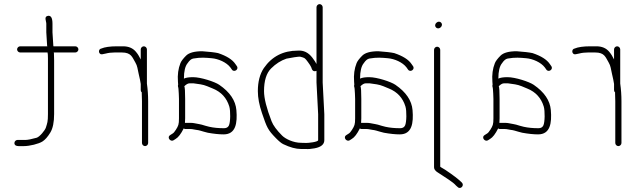

<svg xmlns="http://www.w3.org/2000/svg" viewBox="-20 -708 3090 933"><path d="M50 -13C50 -20.9 57.1 -28 65 -28H76H103.5C114.4 -28 132.6 -31.5 157.9 -38.6C172.5 -42.7 198.8 -74.5 203 -88.3C209.8 -110.5 213 -115.6 213 -154V-424C213 -439.3 212.3 -449 211 -453H78C70.1 -453 63 -460.1 63 -468C63 -475.9 70.1 -483 78 -483H210C209.3 -483.7 209 -484.7 209 -486L205 -551V-593C205 -605.5 192.2 -627.5 213 -631C227.7 -633.4 235 -620.8 235 -593V-551L239 -488C239 -485.3 239.3 -483.7 240 -483H346C353.9 -483 361 -475.9 361 -468C361 -460.1 353.9 -453 346 -453H241C241.7 -452.3 242 -451.5 242 -450.5L243 -415V-154C243 -114 236.8 -83.8 224.3 -63.5C211.9 -43.1 199.4 -28.9 186.8 -20.8C168.4 -8.8 123.8 2 96.3 2H70.3C58.1 2 50 -2.6 50 -13Z M693.9 -468V-302C697.9 -274 699.9 -245.3 699.9 -216V-13C699.9 -5.1 692.8 2 684.9 2C677 2 669.9 -5.1 669.9 -13V-216C669.9 -228.7 669.6 -240.7 668.9 -252V-259C665.6 -261.7 663.9 -265.3 663.9 -270V-300C662.3 -311.7 658.9 -328 653.9 -349C648.2 -373.3 648 -387.2 637.9 -404C622.3 -430 618.3 -453 571.9 -453H537.5C521.8 -453 507.3 -451.3 494 -447.8C480.6 -444.3 472.3 -443.3 468.9 -445C457.1 -450.9 458.8 -469.8 471.9 -472C489 -479.3 514.6 -483 548.7 -483H577.9C604.8 -483 625.6 -474.2 640.4 -456.5C653.1 -441.4 655.2 -434.7 663.9 -419V-468C663.9 -475.9 671 -483 678.9 -483C686.8 -483 693.9 -475.9 693.9 -468Z M1066.7 -55C1044.7 -55 1019.1 -57.7 989.7 -63L970.7 -68C957.1 -71.7 947.7 -75.5 933.2 -77C921.5 -78.2 917.1 -81 905.7 -81H880.7C878.1 -81 875.4 -82 872.7 -84C859.3 -57.2 846.3 -40.2 833.7 -33L822.7 -26C808.8 -17.6 788.5 -40.5 807.7 -52L818.7 -59C823.4 -61.7 828.7 -67.8 834.7 -77.5C846.8 -97 849.7 -102.8 849.7 -133V-227C849.7 -241.9 848.1 -264 847.2 -276.5C846.6 -286.1 842.7 -288 845.7 -297C845.1 -301.7 844.7 -306.3 844.7 -311C842.1 -344.5 846.1 -374.5 856.7 -401C860.7 -411 869.9 -423.2 884.2 -437.5C898.6 -451.8 924.7 -459 962.7 -459C997.7 -456.5 1023.4 -453.5 1039.7 -450C1081.4 -436.1 1109.4 -418.4 1123.7 -397L1130.7 -387C1142.7 -371 1117.4 -354 1106.7 -370L1099.7 -380C1080.7 -405.4 1040.7 -422.3 1009.2 -425C979.3 -427.6 955.8 -430.1 918.9 -423.5C909.7 -421.9 900.6 -414.4 891.7 -401C879.7 -386.6 873.7 -361.6 873.7 -326C883.1 -330.7 897.9 -333 918.2 -333C956 -333 1023.7 -310.8 1045.4 -295.9C1097.1 -260.4 1124.8 -219.5 1128.7 -173C1134 -109.9 1126 -55 1066.7 -55ZM879.7 -227V-133C879.7 -125 879.4 -117.7 878.7 -111H904.5C912.6 -111 918.9 -110.5 923.2 -109.5C944.2 -104.7 950.4 -106.1 977.7 -97L996.7 -92C1018.7 -87.1 1041.9 -85 1068.7 -85C1080.1 -85 1087.9 -89.3 1092.2 -98C1100.1 -113.8 1100.7 -169.3 1094.2 -190.5C1081.6 -232 1055.1 -261 1014.7 -277.5C1007.4 -280.5 998.2 -284.3 987 -289C965.2 -298.1 945.1 -299.5 920.7 -303H900.7C893.4 -303 885.1 -298.3 875.7 -289C878.4 -283.7 879.7 -263 879.7 -227Z M1526 -27V-153L1518 -307V-364C1517.3 -363.3 1516.7 -363 1516 -363C1506.9 -360 1500.2 -362.6 1496 -371L1492 -382C1489.3 -388 1484 -396.3 1476 -407C1461.5 -426.3 1461.9 -426.3 1440.6 -432.1C1431.5 -434.6 1392.1 -426.6 1372 -423C1345 -414 1320.1 -398.1 1297.2 -375.2C1274.4 -352.4 1263 -315.7 1263 -265C1263 -230.8 1275.2 -182 1299.7 -118.8C1307.4 -98.7 1324.6 -75.4 1351 -49C1366.8 -33.2 1405.2 -14 1444 -14C1452 -14 1459.8 -13.8 1467.5 -13.4C1476.7 -12.9 1526 -17.9 1526 -27ZM1533 -688C1540.9 -688 1548 -680.9 1548 -673V-307L1556 -153V-27C1556 -6.4 1540.3 6.8 1508.8 12.7C1492 15.9 1477.8 17 1466 16H1443C1417.9 16 1389 8.2 1356.5 -7.5C1347.5 -11.8 1335.5 -21.6 1320.6 -36.9C1281.1 -77.3 1277.2 -87.8 1253.2 -158C1239.7 -197.3 1233 -233 1233 -265C1233 -310.7 1242.7 -348 1262 -377C1301.2 -433.7 1356.2 -462 1427 -462C1455.2 -464.3 1478.8 -452.8 1498 -427.5C1507.3 -415.2 1514 -405 1518 -397V-673C1518 -680.9 1525.1 -688 1533 -688Z M1922.7 -55C1900.7 -55 1875.1 -57.7 1845.7 -63L1826.7 -68C1813.1 -71.7 1803.7 -75.5 1789.2 -77C1777.5 -78.2 1773.1 -81 1761.7 -81H1736.7C1734.1 -81 1731.4 -82 1728.7 -84C1715.3 -57.2 1702.3 -40.2 1689.7 -33L1678.7 -26C1664.8 -17.6 1644.5 -40.5 1663.7 -52L1674.7 -59C1679.4 -61.7 1684.7 -67.8 1690.7 -77.5C1702.8 -97 1705.7 -102.8 1705.7 -133V-227C1705.7 -241.9 1704.1 -264 1703.2 -276.5C1702.6 -286.1 1698.7 -288 1701.7 -297C1701.1 -301.7 1700.7 -306.3 1700.7 -311C1698.1 -344.5 1702.1 -374.5 1712.7 -401C1716.7 -411 1725.9 -423.2 1740.2 -437.5C1754.6 -451.8 1780.7 -459 1818.7 -459C1853.7 -456.5 1879.4 -453.5 1895.7 -450C1937.4 -436.1 1965.4 -418.4 1979.7 -397L1986.7 -387C1998.7 -371 1973.4 -354 1962.7 -370L1955.7 -380C1936.7 -405.4 1896.7 -422.3 1865.2 -425C1835.3 -427.6 1811.8 -430.1 1774.9 -423.5C1765.7 -421.9 1756.6 -414.4 1747.7 -401C1735.7 -386.6 1729.7 -361.6 1729.7 -326C1739.1 -330.7 1753.9 -333 1774.2 -333C1812 -333 1879.7 -310.8 1901.4 -295.9C1953.1 -260.4 1980.8 -219.5 1984.7 -173C1990 -109.9 1982 -55 1922.7 -55ZM1735.7 -227V-133C1735.7 -125 1735.4 -117.7 1734.7 -111H1760.5C1768.6 -111 1774.9 -110.5 1779.2 -109.5C1800.2 -104.7 1806.4 -106.1 1833.7 -97L1852.7 -92C1874.7 -87.1 1897.9 -85 1924.7 -85C1936.1 -85 1943.9 -89.3 1948.2 -98C1956.1 -113.8 1956.7 -169.3 1950.2 -190.5C1937.6 -232 1911.1 -261 1870.7 -277.5C1863.4 -280.5 1854.2 -284.3 1843 -289C1821.2 -298.1 1801.1 -299.5 1776.7 -303H1756.7C1749.4 -303 1741.1 -298.3 1731.7 -289C1734.4 -283.7 1735.7 -263 1735.7 -227Z M2121.9 -575.8C2105.7 -559.6 2084 -580.9 2100.2 -597C2116 -612.9 2138.4 -592.2 2121.9 -575.8ZM2119.2 -466V102C2120.5 103.3 2121.8 104.3 2123.2 105L2143.2 117C2181.2 142.3 2208.2 163 2224.2 179C2238.5 193.3 2217.8 214.7 2204.2 201L2196.2 194C2188.7 185.3 2176.9 175.7 2160.6 165C2144.3 154.3 2133.2 147 2127.2 143L2107.2 130C2095.2 122.7 2089.2 114.3 2089.2 105V-466C2089.2 -473.9 2096.2 -481 2104.2 -481C2112.1 -481 2119.2 -473.9 2119.2 -466Z M2594.7 -55C2572.7 -55 2547.1 -57.7 2517.7 -63L2498.7 -68C2485.1 -71.7 2475.7 -75.5 2461.2 -77C2449.5 -78.2 2445.1 -81 2433.7 -81H2408.7C2406.1 -81 2403.4 -82 2400.7 -84C2387.3 -57.2 2374.3 -40.2 2361.7 -33L2350.7 -26C2336.8 -17.6 2316.5 -40.5 2335.7 -52L2346.7 -59C2351.4 -61.7 2356.7 -67.8 2362.7 -77.5C2374.8 -97 2377.7 -102.8 2377.7 -133V-227C2377.7 -241.9 2376.1 -264 2375.2 -276.5C2374.6 -286.1 2370.7 -288 2373.7 -297C2373.1 -301.7 2372.7 -306.3 2372.7 -311C2370.1 -344.5 2374.1 -374.5 2384.7 -401C2388.7 -411 2397.9 -423.2 2412.2 -437.5C2426.6 -451.8 2452.7 -459 2490.7 -459C2525.7 -456.5 2551.4 -453.5 2567.7 -450C2609.4 -436.1 2637.4 -418.4 2651.7 -397L2658.7 -387C2670.7 -371 2645.4 -354 2634.7 -370L2627.7 -380C2608.7 -405.4 2568.7 -422.3 2537.2 -425C2507.3 -427.6 2483.8 -430.1 2446.9 -423.5C2437.7 -421.9 2428.6 -414.4 2419.7 -401C2407.7 -386.6 2401.7 -361.6 2401.7 -326C2411.1 -330.7 2425.9 -333 2446.2 -333C2484 -333 2551.7 -310.8 2573.4 -295.9C2625.1 -260.4 2652.8 -219.5 2656.7 -173C2662 -109.9 2654 -55 2594.7 -55ZM2407.7 -227V-133C2407.7 -125 2407.4 -117.7 2406.7 -111H2432.5C2440.6 -111 2446.9 -110.5 2451.2 -109.5C2472.2 -104.7 2478.4 -106.1 2505.7 -97L2524.7 -92C2546.7 -87.1 2569.9 -85 2596.7 -85C2608.1 -85 2615.9 -89.3 2620.2 -98C2628.1 -113.8 2628.7 -169.3 2622.2 -190.5C2609.6 -232 2583.1 -261 2542.7 -277.5C2535.4 -280.5 2526.2 -284.3 2515 -289C2493.2 -298.1 2473.1 -299.5 2448.7 -303H2428.7C2421.4 -303 2413.1 -298.3 2403.7 -289C2406.4 -283.7 2407.7 -263 2407.7 -227Z M2993.9 -468V-302C2997.9 -274 2999.9 -245.3 2999.9 -216V-13C2999.9 -5.1 2992.8 2 2984.9 2C2977 2 2969.9 -5.1 2969.9 -13V-216C2969.9 -228.7 2969.6 -240.7 2968.9 -252V-259C2965.6 -261.7 2963.9 -265.3 2963.9 -270V-300C2962.3 -311.7 2958.9 -328 2953.9 -349C2948.2 -373.3 2948 -387.2 2937.9 -404C2922.3 -430 2918.3 -453 2871.9 -453H2837.5C2821.8 -453 2807.3 -451.3 2794 -447.8C2780.6 -444.3 2772.3 -443.3 2768.9 -445C2757.1 -450.9 2758.8 -469.8 2771.9 -472C2789 -479.3 2814.6 -483 2848.7 -483H2877.9C2904.8 -483 2925.6 -474.2 2940.4 -456.5C2953.1 -441.4 2955.2 -434.7 2963.9 -419V-468C2963.9 -475.9 2971 -483 2978.9 -483C2986.8 -483 2993.9 -475.9 2993.9 -468Z"/></svg>

Font: MewTooHand
Style: Reversed
Weight: 400
Designer: Mew Too, Robert Jablonski
Version: Version 0.77